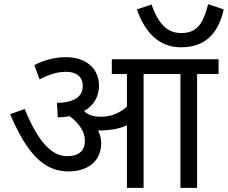

<svg xmlns="http://www.w3.org/2000/svg" viewBox="-20 -909 1102 929"><path d="M986.8 -888.7C978.5 -855 969.2 -828.1 959 -809.1C938.5 -770 907.2 -749 858.4 -749C789.6 -749 748 -791 712.9 -887.2L642.1 -863.3C685.5 -741.2 756.8 -680.2 856 -680.2C967.8 -680.2 1034.7 -740.7 1062.5 -863.3ZM171.4 -524.9C199.2 -539.1 222.7 -548.3 241.7 -553.7C260.7 -559.1 281.2 -561.5 302.2 -561.5C343.8 -561.5 380.4 -541.5 380.4 -494.1C380.4 -439 337.4 -413.1 255.4 -411.1L259.8 -340.8C280.8 -341.3 299.8 -343.3 317.4 -346.7C368.2 -307.6 390.6 -269.5 390.6 -226.6C390.6 -178.2 359.4 -153.3 305.2 -153.3C228.5 -153.3 162.6 -226.1 99.6 -381.8L29.3 -356.4C57.1 -290 85.4 -236.8 114.3 -196.8C170.9 -116.2 233.9 -79.6 312 -79.6C399.9 -79.6 469.7 -124.5 469.7 -218.3C469.7 -237.3 464.8 -257.3 454.6 -277.8H459C514.2 -277.8 559.1 -286.1 594.2 -303.2V0H674.8V-550.8H853V0H933.6V-550.8H1037.6V-622.1H521V-550.8H594.2V-393.1C554.7 -358.4 514.2 -344.2 467.3 -344.2C431.2 -344.2 404.3 -353.5 386.7 -371.6C435.1 -399.4 459 -442.4 459 -495.1C459 -572.8 401.9 -632.3 298.3 -632.3C247.1 -632.3 196.3 -619.6 146 -594.2Z"/></svg>

Font: Noto Reveo Sans
Style: Regular
Weight: 400
Designer: Monotype Design team
Foundry: Monotype Imaging Inc.
Version: Version 1.04